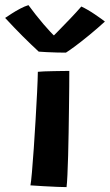

<svg xmlns="http://www.w3.org/2000/svg" viewBox="-80 -744 438 766"><path d="M185.5 2.5Q174 2.5 148.2 1.5Q122.5 0.5 93.5 -1.2Q64.5 -3 41.5 -4.5Q44 -17.5 47.5 -57.5Q51 -97.5 54.8 -152.5Q58.5 -207.5 62 -266.2Q65.5 -325 68 -375.8Q70.5 -426.5 71 -457.5Q79 -458.5 96.2 -459.2Q113.5 -460 133.8 -460.2Q154 -460.5 171.2 -460.8Q188.5 -461 196.5 -461Q196.5 -436.5 196.2 -397.2Q196 -358 195.2 -311Q194.5 -264 193.8 -215.5Q193 -167 191.8 -123Q190.5 -79 189 -46Q187.5 -13 185.5 2.5ZM244.5 -718Q255.5 -713 270.2 -704.5Q285 -696 299.2 -686.2Q313.5 -676.5 324.2 -668.8Q335 -661 338.5 -658Q309 -631 278 -605.5Q247 -580 221.5 -561Q196 -542 183 -534Q168 -534 147.2 -534.5Q126.5 -535 107 -536Q87.5 -537 74.5 -538Q42.5 -567.5 9.8 -600.2Q-23 -633 -59.5 -672.5Q-49 -679.5 -33.2 -689.8Q-17.5 -700 0.5 -709.5Q18.5 -719 33.5 -723.5Q47.5 -704.5 63.2 -684.5Q79 -664.5 94 -647Q109 -629.5 121 -616.8Q133 -604 139 -599H131.5Q139.5 -607 158.5 -626.5Q177.5 -646 200.8 -670.2Q224 -694.5 244.5 -718Z"/></svg>

Font: Grandstander Thin SemiBold
Style: Regular
Weight: 600
Version: Version 1.200